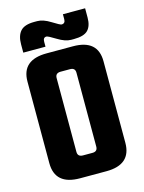

<svg xmlns="http://www.w3.org/2000/svg" viewBox="-120 -873 709 944"><g transform="rotate(-15 234.5 -400.5)"><path d="M168 -636H302Q428 -636 428 -526V-111Q428 0 302 0H168Q41 0 41 -111V-526Q41 -636 168 -636ZM285 -130V-506Q285 -531 259 -531H211Q184 -531 184 -506V-130Q184 -105 211 -105H259Q285 -105 285 -130ZM171 -694V-669H58V-711Q58 -755 78.5 -778Q99 -801 149 -801H164Q194 -801 231.5 -777.5Q269 -754 276 -754Q295 -754 295 -776V-801H408V-754Q408 -711 387.5 -690Q367 -669 316 -669H302Q272 -669 234 -692.5Q196 -716 188 -716Q171 -716 171 -694Z"/></g></svg>

Font: Teko Semibold
Style: Regular
Weight: 600
Designer: Manushi Parikh, Jonny Pinhorn
Foundry: Indian Type Foundry
Version: Version 1.105;PS 1.0;hotconv 1.0.78;makeotf.lib2.5.61930; tt